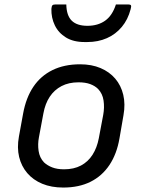

<svg xmlns="http://www.w3.org/2000/svg" viewBox="-20 -832 640 863"><path d="M340 -543Q392 -543 432 -526Q472 -509 498 -478.5Q524 -448 534 -406Q544 -364 535 -314L517 -210Q505 -140 472 -90.5Q439 -41 387 -15Q335 11 264 11Q211 11 170 -6Q129 -23 102.5 -54Q76 -85 66 -126.5Q56 -168 65 -218L84 -322Q97 -393 130 -442Q163 -491 216 -517Q269 -543 340 -543ZM333 -462Q289 -462 256.5 -445Q224 -428 203.5 -397Q183 -366 175 -322L155 -215Q149 -184 153.5 -153.5Q158 -123 178 -102Q193 -88 215 -79.5Q237 -71 268 -71Q312 -71 344 -88Q376 -105 396 -136.5Q416 -168 424 -210L444 -316Q450 -349 445.5 -380Q441 -411 421 -432Q407 -446 385.5 -454Q364 -462 333 -462ZM373 -716Q420 -716 452.5 -739Q485 -762 501 -812Q514 -812 529 -812Q544 -812 557 -812Q566 -812 568.5 -808Q571 -804 567 -790Q555 -744 527.5 -711Q500 -678 460.5 -660.5Q421 -643 372 -643H360Q310 -643 276.5 -663.5Q243 -684 226.5 -718Q210 -752 211 -792Q212 -804 215.5 -808Q219 -812 229 -812Q242 -812 253.5 -812Q265 -812 278 -812Q279 -762 302.5 -739Q326 -716 373 -716Z"/></svg>

Font: Rec Mono Linear
Style: Italic
Weight: 400
Italic angle: -10°
Monospace: yes
Version: Version 1.085; ttfautohint (v1.8.4.7-5d5b)